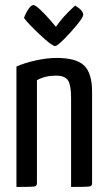

<svg xmlns="http://www.w3.org/2000/svg" viewBox="-20 -739 423 759"><path d="M45 0ZM204 -510Q282 -510 313 -479.5Q344 -449 344 -376V-16Q344 -7 340 -4Q336 -1 315.5 -0.5Q295 0 261 0V-352Q261 -402 249 -421Q237 -440 201 -440Q158 -440 126 -422V-16Q126 -7 122 -4Q118 -1 98 -0.5Q78 0 45 0V-476Q76 -490 121 -500Q166 -510 204 -510ZM75 -668Q81 -686 92 -702.5Q103 -719 112 -719Q120 -719 140 -700Q160 -681 178 -660Q196 -639 201 -633Q217 -656 234 -674.5Q251 -693 262.5 -703.5Q274 -714 277 -717Q309 -698 309 -680Q309 -671 284.5 -641Q260 -611 233 -584Q206 -557 198 -557Q185 -557 136.5 -603Q88 -649 75 -668Z"/></svg>

Font: Yanone Kaffeesatz
Style: Regular
Weight: 400
Designer: Yanone (Cyrillic: Daniel Pouzeot & Huerta Tipografica)
Foundry: Yanone
Version: Version 1.100;PS 001.100;hotconv 1.0.70;makeotf.lib2.5.58329